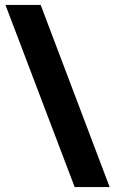

<svg xmlns="http://www.w3.org/2000/svg" viewBox="-20 -744 465 774"><path d="M144 -724 422 10H281L2 -724Z"/></svg>

Font: Noto Sans Thai Looped ExtraCondensed Black
Style: Regular
Weight: 900
Width: 2
Designer: Sasikarn Vongin, Ben Mitchell
Foundry: The Fontpad Ltd
Version: Version 1.001; ttfautohint (v1.8.4.7-5d5b)